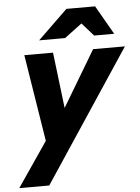

<svg xmlns="http://www.w3.org/2000/svg" viewBox="-95 -788 760 1040"><g transform="rotate(-5 285.5 -267.5)"><path d="M-33 205 180 -107 216 -150 431 -510H604L130 205ZM137 -10 57 -510H213L268 -54ZM144 -583 306 -740H462L552 -583H443L331 -710H455L285 -583Z"/></g></svg>

Font: Instrument Sans
Style: Bold Italic
Weight: 700
Italic angle: -13°
Designer: Rodrigo Fuenzalida
Foundry: fragTYPE
Version: Version 1.000;gftools[0.9.28]